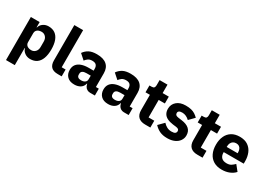

<svg xmlns="http://www.w3.org/2000/svg" viewBox="-4 -1670 3870 2800"><g transform="rotate(30 1931.5 -270.0)"><path d="M69 200V-525H217V-437H222Q233 -481 272.5 -509Q312 -537 363 -537Q430 -537 474.5 -505.5Q519 -474 542 -413Q565 -352 565 -263Q565 -174 542 -112.5Q519 -51 474.5 -19.5Q430 12 363 12Q312 12 272.5 -16.5Q233 -45 222 -88H217V200ZM314 -108Q356 -108 383.5 -138Q411 -168 411 -217V-308Q411 -358 383.5 -387.5Q356 -417 314 -417Q286 -417 264 -408Q242 -399 229.5 -381.5Q217 -364 217 -340V-185Q217 -161 229.5 -143.5Q242 -126 264 -117Q286 -108 314 -108Z M891 0H824Q748 0 712.5 -37Q677 -74 677 -144V-740H825V-115H891Z M1450 0H1368Q1341 0 1317.5 -13.5Q1294 -27 1280 -53.5Q1266 -80 1266 -117V-130L1298 -92H1262Q1250 -41 1209 -14.5Q1168 12 1108 12Q1029 12 987 -30.5Q945 -73 945 -141Q945 -197 972.5 -233Q1000 -269 1050.5 -287Q1101 -305 1170 -305H1253V-338Q1253 -376 1233 -398.5Q1213 -421 1166 -421Q1122 -421 1096 -402Q1070 -383 1053 -359L965 -437Q997 -484 1046 -510.5Q1095 -537 1177 -537Q1288 -537 1344.5 -487.5Q1401 -438 1401 -345V-115H1450ZM1253 -221H1181Q1138 -221 1116 -206Q1094 -191 1094 -162V-147Q1094 -119 1112 -105Q1130 -91 1163 -91Q1188 -91 1208 -98Q1228 -105 1240.5 -120Q1253 -135 1253 -159Z M2019 0H1937Q1910 0 1886.5 -13.5Q1863 -27 1849 -53.5Q1835 -80 1835 -117V-130L1867 -92H1831Q1819 -41 1778 -14.5Q1737 12 1677 12Q1598 12 1556 -30.5Q1514 -73 1514 -141Q1514 -197 1541.5 -233Q1569 -269 1619.5 -287Q1670 -305 1739 -305H1822V-338Q1822 -376 1802 -398.5Q1782 -421 1735 -421Q1691 -421 1665 -402Q1639 -383 1622 -359L1534 -437Q1566 -484 1615 -510.5Q1664 -537 1746 -537Q1857 -537 1913.5 -487.5Q1970 -438 1970 -345V-115H2019ZM1822 -221H1750Q1707 -221 1685 -206Q1663 -191 1663 -162V-147Q1663 -119 1681 -105Q1699 -91 1732 -91Q1757 -91 1777 -98Q1797 -105 1809.5 -120Q1822 -135 1822 -159Z M2384 0H2296Q2220 0 2180 -39Q2140 -78 2140 -153V-410H2066V-525H2103Q2133 -525 2144 -539.5Q2155 -554 2155 -581V-667H2288V-525H2392V-410H2288V-115H2384Z M2673 12Q2597 12 2545 -12.5Q2493 -37 2452 -82L2539 -170Q2567 -139 2601 -121Q2635 -103 2678 -103Q2722 -103 2739 -116.5Q2756 -130 2756 -153Q2756 -173 2743.5 -183Q2731 -193 2703 -197L2646 -204Q2587 -212 2547.5 -232Q2508 -252 2488.5 -285.5Q2469 -319 2469 -366Q2469 -442 2524 -489.5Q2579 -537 2673 -537Q2728 -537 2766 -527.5Q2804 -518 2832.5 -499.5Q2861 -481 2887 -455L2802 -368Q2777 -393 2745.5 -407.5Q2714 -422 2681 -422Q2644 -422 2627.5 -410Q2611 -398 2611 -378Q2611 -357 2622.5 -345.5Q2634 -334 2666 -329L2725 -321Q2811 -310 2854.5 -270.5Q2898 -231 2898 -163Q2898 -113 2870 -73Q2842 -33 2791.5 -10.5Q2741 12 2673 12Z M3263 0H3175Q3099 0 3059 -39Q3019 -78 3019 -153V-410H2945V-525H2982Q3012 -525 3023 -539.5Q3034 -554 3034 -581V-667H3167V-525H3271V-410H3167V-115H3263Z M3589 12Q3509 12 3452.5 -21.5Q3396 -55 3366.5 -117Q3337 -179 3337 -263Q3337 -346 3365.5 -407.5Q3394 -469 3449 -503Q3504 -537 3583 -537Q3670 -537 3723.5 -499.5Q3777 -462 3802 -401Q3827 -340 3827 -269V-225H3490V-217Q3490 -165 3518.5 -134.5Q3547 -104 3606 -104Q3653 -104 3681.5 -123Q3710 -142 3735 -167L3809 -75Q3774 -35 3717.5 -11.5Q3661 12 3589 12ZM3586 -428Q3556 -428 3534.5 -414.5Q3513 -401 3501.5 -377Q3490 -353 3490 -320V-312H3674V-321Q3674 -353 3664.5 -377Q3655 -401 3635.5 -414.5Q3616 -428 3586 -428Z"/></g></svg>

Font: IBM Plex Sans
Style: Regular
Weight: 400
Designer: Mike Abbink, Paul van der Laan, Pieter van Rosmalen
Foundry: Bold Monday
Version: Version 3.201